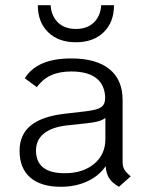

<svg xmlns="http://www.w3.org/2000/svg" viewBox="-20 -705 568 736"><path d="M481 -29 436 11Q411 -3 399 -21Q387 -39 385 -68Q359 -30 314 -9.5Q269 11 213 11Q137 11 96 -24.5Q55 -60 55 -127Q55 -189 98 -224Q141 -259 228 -269L306 -278Q339 -282 355.5 -288Q372 -294 378 -305.5Q384 -317 383 -338Q374 -431 253 -431Q208 -431 176 -416.5Q144 -402 121 -371L75 -405Q122 -481 253 -481Q349 -481 399.5 -440Q450 -399 450 -322V-85Q450 -67 456.5 -55.5Q463 -44 481 -29ZM384 -172V-253Q372 -244 355 -239.5Q338 -235 308 -232L234 -224Q177 -217 147.5 -192.5Q118 -168 118 -128Q118 -41 228 -41Q298 -41 341 -77Q384 -113 384 -172ZM125 -685H174Q177 -643 202.5 -618.5Q228 -594 271 -594Q314 -594 339.5 -618.5Q365 -643 368 -685H417Q417 -620 377.5 -581.5Q338 -543 271 -543Q204 -543 164.5 -581.5Q125 -620 125 -685Z"/></svg>

Font: KoHo
Style: Regular
Weight: 400
Version: Version 1.000; ttfautohint (v1.6)